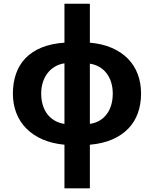

<svg xmlns="http://www.w3.org/2000/svg" viewBox="-20 -780 834 1040"><path d="M466.8 -548.8Q534.2 -543 585.9 -520.5Q637.7 -498 672.9 -462.2Q708 -426.3 726.1 -378.2Q744.1 -330.1 744.1 -272.9Q744.1 -215.8 726.8 -167.5Q709.5 -119.1 674.8 -83.3Q640.1 -47.4 588.1 -24.7Q536.1 -2 466.8 3.9V240.2H329.1V3.9Q262.2 -2.4 210.2 -25.1Q158.2 -47.9 122.6 -84Q86.9 -120.1 68.4 -168Q49.8 -215.8 49.8 -272.9Q49.8 -331.5 66.7 -380.1Q83.5 -428.7 117.9 -464.6Q152.3 -500.5 204.8 -522.2Q257.3 -543.9 329.1 -548.8V-759.8H466.8ZM203.1 -272.9Q203.1 -239.7 211.7 -211.4Q220.2 -183.1 236.3 -161.9Q252.4 -140.6 275.9 -127Q299.3 -113.3 329.1 -108.9V-437Q299.8 -432.6 276.4 -418.5Q252.9 -404.3 236.8 -382.8Q220.7 -361.3 211.9 -333.5Q203.1 -305.7 203.1 -272.9ZM590.8 -272.9Q590.8 -305.7 582.3 -333.5Q573.7 -361.3 557.6 -382.6Q541.5 -403.8 518.6 -417.2Q495.6 -430.7 466.8 -435.1V-108.9Q496.6 -113.3 519.5 -127Q542.5 -140.6 558.3 -161.9Q574.2 -183.1 582.5 -211.4Q590.8 -239.7 590.8 -272.9Z"/></svg>

Font: Droid Sans
Style: Bold
Weight: 700
Foundry: Ascender Corporation
Version: Version 1.00 build 112